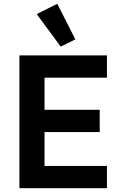

<svg xmlns="http://www.w3.org/2000/svg" viewBox="-20 -989 640 1009"><path d="M173 -915 281 -969 376 -782 299 -744ZM82 0V-698H542V-581H214V-412H504V-295H214V-117H542V0Z"/></svg>

Font: IBM Plex Sans Arabic SemiBold
Style: Regular
Weight: 600
Designer: Mike Abbink, Paul van der Laan, Pieter van Rosmalen, Wael Morcos, Khajak Apelian
Foundry: Bold Monday
Version: Version 1.1